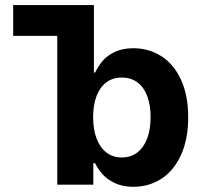

<svg xmlns="http://www.w3.org/2000/svg" viewBox="-20 -727 797 756"><path d="M205.5 -707H349.8V-441.3H354.4Q369 -470.1 386.1 -489.6Q403.2 -509 433.4 -523.1Q463.6 -537.1 505 -537.1Q565.3 -537.1 614.3 -506.4Q663.4 -475.7 692.2 -414.2Q721 -352.8 721 -264.8Q721 -178.9 692.8 -116.9Q664.5 -55 615.7 -23.2Q566.8 8.5 504.8 8.5Q464.5 8.5 434.5 -5.2Q404.6 -18.8 386.1 -38.4Q367.7 -57.9 354.4 -84.4H347.4V0H205.5ZM459.5 -107Q495.6 -107 521.2 -127Q546.7 -147 559.9 -182.8Q573 -218.5 573 -265.6Q573 -312.3 560.1 -347.6Q547.2 -382.9 521.6 -402.3Q496.1 -421.6 459.5 -421.6Q423.8 -421.6 398.7 -402.7Q373.6 -383.8 360.1 -348.7Q346.7 -313.6 346.7 -265.6Q346.7 -217.7 360.1 -181.9Q373.6 -146.2 398.9 -126.6Q424.3 -107 459.5 -107ZM349.8 -585.8H31.9V-707H349.8Z"/></svg>

Font: WEMIX Pretendard Variable
Style: Regular
Weight: 400
Designer: Base glyphs from Inter by Rasmus Andersson; Hangeul glyphs from Noto Sans CJK(Source Han Sans) by Jang Soo-young and Kan
Foundry: Kil Hyung-jin
Version: Version 1.000;Glyphs 3.2 (3208)